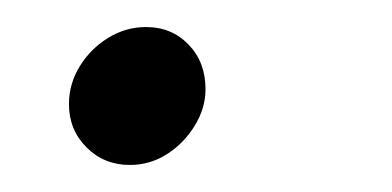

<svg xmlns="http://www.w3.org/2000/svg" viewBox="-20 -116 290 142"><path d="M76 6Q57 6 44 -7Q31 -20 31 -39Q31 -54 39 -67Q47 -80 60 -88Q73 -96 88 -96Q107 -96 119.5 -83Q132 -70 132 -50Q132 -36 124 -23Q116 -10 103.5 -2Q91 6 76 6Z"/></svg>

Font: Red Hat Display VF
Style: Italic
Weight: 300
Italic angle: -12°
Designer: Pentagram, MCKL
Foundry: Pentagram, MCKL
Version: Version 1.010